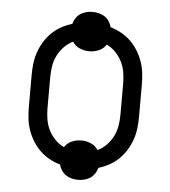

<svg xmlns="http://www.w3.org/2000/svg" viewBox="-49 -629 647 729"><g transform="rotate(5 275.0 -265.0)"><path d="M275 55Q263 55 251 52Q239 49 229 42.5Q219 36 212 25.5Q205 15 202 3Q181 -3 161 -14Q141 -25 125 -40.5Q109 -56 97 -75.5Q85 -95 77.5 -116.5Q70 -138 67.5 -160Q65 -182 65 -205V-325Q65 -348 67.5 -370Q70 -392 77.5 -413.5Q85 -435 97 -454.5Q109 -474 125 -489.5Q141 -505 161 -516Q181 -527 202 -533Q205 -545 212 -555.5Q219 -566 229 -572.5Q239 -579 251 -582Q263 -585 275 -585Q287 -585 299 -582Q311 -579 321 -572.5Q331 -566 338 -555.5Q345 -545 348 -533Q369 -527 389 -516Q409 -505 425 -489.5Q441 -474 453 -454.5Q465 -435 472.5 -413.5Q480 -392 482.5 -370Q485 -348 485 -325V-205Q485 -182 482.5 -160Q480 -138 472.5 -116.5Q465 -95 453 -75.5Q441 -56 425 -40.5Q409 -25 389 -14Q369 -3 348 3Q345 15 338 25.5Q331 36 321 42.5Q311 49 299 52Q287 55 275 55ZM339 -64Q358 -73 373 -88.5Q388 -104 397.5 -123Q407 -142 410.5 -163Q414 -184 414 -205V-325Q414 -346 410.5 -367Q407 -388 397.5 -407Q388 -426 373 -441.5Q358 -457 339 -466Q329 -450 311.5 -442.5Q294 -435 275 -435Q256 -435 238.5 -442.5Q221 -450 211 -466Q192 -457 177 -441.5Q162 -426 152.5 -407Q143 -388 139.5 -367Q136 -346 136 -325V-205Q136 -184 139.5 -163Q143 -142 152.5 -123Q162 -104 177 -88.5Q192 -73 211 -64Q221 -80 238.5 -87.5Q256 -95 275 -95Q294 -95 311.5 -87.5Q329 -80 339 -64Z"/></g></svg>

Font: Lode Term
Style: Regular
Weight: 400
Monospace: yes
Designer: Belleve Invis
Foundry: Belleve Invis
Version: Version 29.2.0